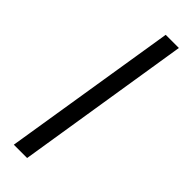

<svg xmlns="http://www.w3.org/2000/svg" viewBox="-292 -721 918 918"><g transform="rotate(45 166.5 -262.5)"><path d="M54 180 196 -705H285L144 180Z"/></g></svg>

Font: Nunito Sans 10pt Expanded
Style: Italic
Weight: 400
Width: 7
Italic angle: -9°
Designer: Vernon Adams
Foundry: Vernon Adams
Version: Version 3.101;gftools[0.9.27]